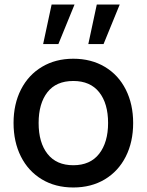

<svg xmlns="http://www.w3.org/2000/svg" viewBox="-20 -815 650 850"><path d="M40 -270.5Q40 -354.5 73 -419Q106 -483.5 166 -519.2Q226 -555 304.5 -555Q384 -555 444.2 -519Q504.5 -483 537 -418.2Q569.5 -353.5 569.5 -270.5Q569.5 -186.5 536.8 -121.8Q504 -57 444 -21Q384 15 304.5 15Q225 15 165 -21.2Q105 -57.5 72.5 -122.2Q40 -187 40 -270.5ZM458.5 -270.5Q458.5 -357 419 -406.8Q379.5 -456.5 304.5 -456.5Q228.5 -456.5 189.8 -406.5Q151 -356.5 151 -270.5Q151 -183.5 190.5 -133.5Q230 -83.5 304.5 -83.5Q379.5 -83.5 419 -134.2Q458.5 -185 458.5 -270.5ZM510 -795H408.5L371 -620H438.5ZM310 -795H208.5L171 -620H238.5Z"/></svg>

Font: Hauora SemiBold
Style: Regular
Weight: 600
Designer: Wayne Shih
Foundry: WCYS
Version: Version 1.001